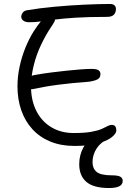

<svg xmlns="http://www.w3.org/2000/svg" viewBox="-20 -728 653 967"><path d="M355 7Q287 7 233.5 -15Q180 -37 143 -77.5Q106 -118 87 -173Q68 -228 68 -293Q68 -343 79 -393.5Q90 -444 108.5 -489Q127 -534 149 -569Q168 -599 187.5 -622.5Q207 -646 231 -646Q244 -646 251 -642Q258 -638 257 -628.5Q256 -619 244 -602Q213 -557 188.5 -506Q164 -455 150.5 -401.5Q137 -348 136 -295Q136 -224 162.5 -170.5Q189 -117 238 -87.5Q287 -58 351 -58Q405 -58 439 -64Q473 -70 492 -78.5Q511 -87 522 -93Q533 -99 542 -99Q556 -99 561 -91Q566 -83 566 -71Q566 -56 543.5 -37.5Q521 -19 474.5 -6Q428 7 355 7ZM155 -281Q134 -276 121.5 -280Q109 -284 103.5 -293.5Q98 -303 98 -312Q98 -326 115.5 -336.5Q133 -347 165 -352Q199 -358 238 -363Q277 -368 315.5 -372Q354 -376 386.5 -378.5Q419 -381 440 -381Q467 -381 476.5 -374Q486 -367 486 -355Q486 -333 464 -325Q442 -317 413 -315Q382 -313 346.5 -309.5Q311 -306 275.5 -301.5Q240 -297 209 -291.5Q178 -286 155 -281ZM128 -616Q108 -616 97.5 -624Q87 -632 87 -645Q87 -653 93.5 -663Q100 -673 114 -676Q178 -687 254 -694Q330 -701 404 -704.5Q478 -708 535 -708Q549 -708 556.5 -701Q564 -694 564 -683Q564 -666 554 -654.5Q544 -643 519 -643Q425 -643 362 -639Q299 -635 257 -629.5Q215 -624 185 -620Q155 -616 128 -616ZM529 219Q451 219 415 188Q379 157 379 99Q379 54 399.5 15.5Q420 -23 454.5 -47Q489 -71 530 -71Q540 -71 545.5 -66Q551 -61 551 -53Q551 -46 546.5 -41Q542 -36 526 -29Q487 -12 466.5 20Q446 52 446 89Q446 121 467 138Q488 155 543 155Q574 155 586 162Q598 169 598 183Q598 202 580 210.5Q562 219 529 219Z"/></svg>

Font: Shantell Sans Light
Style: Regular
Weight: 300
Designer: Stephen Nixon, Anya Danilova, Shantell Martin
Foundry: Arrow Type
Version: Version 1.011;[c5ecc13dd]